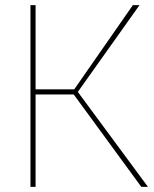

<svg xmlns="http://www.w3.org/2000/svg" viewBox="-20 -730 600 750"><path d="M119 -710V-381H270L499 -710H525L284 -371L558 0H532L268 -361H119V0H99V-710Z"/></svg>

Font: Raleway
Style: Thin
Weight: 100
Designer: Matt McInerney, Pablo Impallari, Rodrigo Fuenzalida
Foundry: Matt McInerney, Pablo Impallari, Rodrigo Fuenzalida
Version: Version 3.000